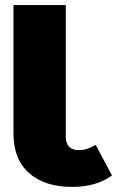

<svg xmlns="http://www.w3.org/2000/svg" viewBox="-20 -716 461 756"><path d="M421 -25Q359 20 264 20Q157 20 95 -34Q33 -88 33 -191V-696H239V-178Q239 -152 252 -138.5Q265 -125 289 -125Q308 -125 321.5 -129.5Q335 -134 357 -145Z"/></svg>

Font: Fira Sans Black
Style: Regular
Weight: 900
Designer: Carrois Corporate & Edenspiekermann AG
Foundry: Carrois Corporate GbR & Edenspiekermann AG
Version: Version 4.203